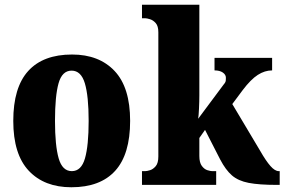

<svg xmlns="http://www.w3.org/2000/svg" viewBox="-20 -780 1201 810"><path d="M281 10Q167 10 101.5 -59.5Q36 -129 36 -270Q36 -411 99 -480.5Q162 -550 284 -550Q398 -550 463.5 -480.5Q529 -411 529 -270Q529 -129 466 -59.5Q403 10 281 10ZM283 -58Q323 -58 338.5 -112Q354 -166 354 -270Q354 -375 338 -428.5Q322 -482 282 -482Q242 -482 227 -428.5Q212 -375 212 -270Q212 -166 227.5 -112Q243 -58 283 -58Z M579 0V-58H593Q600 -58 613 -62Q626 -66 637 -79Q648 -92 648 -120V-644Q648 -670 637 -682.5Q626 -695 612.5 -699Q599 -703 593 -703H579V-760H821V-378Q821 -353 819.5 -321.5Q818 -290 816 -279L924 -424Q932 -433 932.5 -440.5Q933 -448 933 -452Q933 -465 920 -474Q907 -483 885 -483V-536H1128V-483Q1097 -483 1067.5 -464Q1038 -445 1004 -400L960 -341L1078 -143Q1102 -101 1121 -79.5Q1140 -58 1156 -58H1160V0H1148Q1073 0 1029 -8.5Q985 -17 958.5 -40Q932 -63 909 -107L845 -232L821 -198V-122Q821 -94 831.5 -80Q842 -66 855 -62Q868 -58 875 -58H892V0Z"/></svg>

Font: Noto Serif Hebrew Condensed Black
Style: Regular
Weight: 900
Width: 3
Designer: Monotype Design Team
Foundry: Monotype Imaging Inc.
Version: Version 2.004; ttfautohint (v1.8.4.7-5d5b)